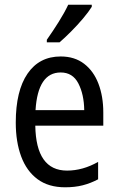

<svg xmlns="http://www.w3.org/2000/svg" viewBox="-20 -837 502 816"><path d="M238 -597Q297 -597 337.5 -566Q378 -535 398.5 -481Q419 -427 419 -359V-303H130Q133 -112 265 -112Q332 -112 397 -149V-75Q365 -58 331.5 -49.5Q298 -41 257 -41Q186 -41 139.5 -75.5Q93 -110 70 -172Q47 -234 47 -316Q47 -451 97 -524Q147 -597 238 -597ZM238 -529Q141 -529 131 -369H338Q337 -436 313 -482.5Q289 -529 238 -529ZM370 -808Q357 -787 333 -758.5Q309 -730 281.5 -702.5Q254 -675 233 -657H179V-668Q205 -705 229.5 -744Q254 -783 270 -817H370Z"/></svg>

Font: Noto Sans Tamil UI Condensed
Style: Regular
Weight: 400
Width: 3
Designer: Jelle Bosma - Monotype Design Team
Foundry: Monotype Imaging Inc.
Version: Version 2.004; ttfautohint (v1.8.4.7-5d5b)